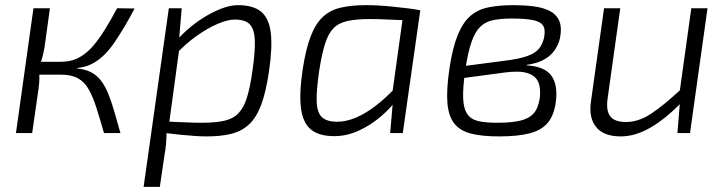

<svg xmlns="http://www.w3.org/2000/svg" viewBox="-20 -517 2825 746"><path d="M503 -484Q482 -444 462 -410.5Q442 -377 423 -349.5Q404 -322 382.5 -301.5Q361 -281 336.5 -268.5Q312 -256 281 -253L279 -251Q311 -248 333.5 -236.5Q356 -225 372.5 -203.5Q389 -182 401 -152Q413 -122 424 -84Q435 -46 448 0H384Q368 -56 354.5 -98.5Q341 -141 324.5 -170Q308 -199 282.5 -213Q257 -227 215 -227L218 -277Q256 -277 285.5 -292.5Q315 -308 339.5 -336Q364 -364 387.5 -402Q411 -440 435 -485ZM174 -485 153 -333Q149 -311 144 -292.5Q139 -274 132 -252Q133 -233 133 -214.5Q133 -196 130 -174L105 0H42L110 -485ZM249 -277 243 -227H117L124 -277Z M905 -497Q963 -497 994 -472Q1025 -447 1032 -390.5Q1039 -334 1025 -238Q1013 -158 994.5 -109Q976 -60 947.5 -33.5Q919 -7 878.5 3Q838 13 783 13Q759 13 733.5 11Q708 9 681 6.5Q654 4 628 0.5Q602 -3 578 -7L597 -46Q651 -44 692 -42Q733 -40 762 -40Q816 -40 850.5 -47.5Q885 -55 906 -76.5Q927 -98 939.5 -138Q952 -178 961 -243Q972 -319 970 -362Q968 -405 950 -423Q932 -441 892 -441Q865 -441 826 -424.5Q787 -408 744 -377.5Q701 -347 659 -302L648 -338Q672 -369 703.5 -397.5Q735 -426 770 -448Q805 -470 840 -483.5Q875 -497 905 -497ZM686 -485 676 -366 681 -360 635 -22 627 -5Q627 21 625 43.5Q623 66 618 93L601 209H538L636 -485Z M1402 -497Q1427 -497 1453 -495.5Q1479 -494 1507 -491Q1535 -488 1561.5 -485Q1588 -482 1613 -477L1585 -437Q1531 -439 1489.5 -441Q1448 -443 1419 -443Q1365 -443 1330.5 -435.5Q1296 -428 1275.5 -407Q1255 -386 1242.5 -345.5Q1230 -305 1220 -241Q1209 -165 1210.5 -122Q1212 -79 1231 -61.5Q1250 -44 1290 -44Q1325 -44 1363 -60Q1401 -76 1441 -107Q1481 -138 1522 -182L1533 -146Q1502 -100 1460 -64.5Q1418 -29 1372 -8.5Q1326 12 1279 12Q1220 12 1188.5 -13.5Q1157 -39 1149.5 -96Q1142 -153 1156 -247Q1168 -326 1187 -375.5Q1206 -425 1234.5 -451.5Q1263 -478 1304.5 -487.5Q1346 -497 1402 -497ZM1549 -477H1613L1545 0H1496L1506 -117L1500 -124Z M1976 -497Q2017 -497 2052.5 -492.5Q2088 -488 2114 -475.5Q2140 -463 2152 -438Q2164 -413 2156 -370Q2151 -346 2136.5 -324Q2122 -302 2095.5 -286.5Q2069 -271 2027 -265L2026 -263Q2097 -259 2123 -222Q2149 -185 2139 -117Q2132 -68 2108 -39.5Q2084 -11 2038 1Q1992 13 1919 13Q1854 13 1811.5 2.5Q1769 -8 1746 -36Q1723 -64 1718.5 -115.5Q1714 -167 1726 -249Q1738 -330 1758 -379.5Q1778 -429 1807 -454.5Q1836 -480 1878 -488.5Q1920 -497 1976 -497ZM1969 -445Q1927 -445 1897 -439Q1867 -433 1846.5 -413.5Q1826 -394 1812 -354Q1798 -314 1788 -246Q1778 -177 1779.5 -136Q1781 -95 1795.5 -74Q1810 -53 1838.5 -46.5Q1867 -40 1911 -40Q1966 -40 2000.5 -48Q2035 -56 2053 -76Q2071 -96 2077 -134Q2082 -173 2071.5 -198Q2061 -223 2029.5 -233Q1998 -243 1939 -235L1775 -213L1780 -260L1941 -281Q1998 -288 2029.5 -299.5Q2061 -311 2075 -329Q2089 -347 2094 -371Q2100 -402 2090 -417.5Q2080 -433 2050.5 -439Q2021 -445 1969 -445Z M2390 -485 2341 -136Q2334 -87 2351 -65Q2368 -43 2412 -43Q2461 -43 2509.5 -75Q2558 -107 2626 -170L2631 -122Q2566 -55 2507 -21Q2448 13 2392 13Q2326 13 2296.5 -23Q2267 -59 2276 -122L2327 -485ZM2729 -485 2661 0H2612L2623 -133L2619 -148L2666 -485Z"/></svg>

Font: Exo 2 Light
Style: Italic
Weight: 300
Italic angle: -8°
Designer: Natanael Gama
Foundry: Natanael Gama
Version: Version 2.010